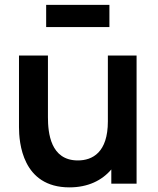

<svg xmlns="http://www.w3.org/2000/svg" viewBox="-20 -774 666 809"><path d="M174.5 -753.5V-660H441V-753.5ZM434.5 -262.5C434.5 -131.5 369.5 -98 308 -98C193 -98 182 -213.5 182 -280V-540H60V-238.5C60 -174.5 73.5 15.5 272.5 15.5C350.5 15.5 409.5 -13.5 449 -60V0H555.5V-540H434.5Z"/></svg>

Font: Hauora
Style: Bold
Weight: 700
Designer: Wayne Shih
Foundry: WCYS
Version: Version 1.001;hotconv 1.0.109;makeotfexe 2.5.65596